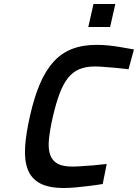

<svg xmlns="http://www.w3.org/2000/svg" viewBox="-20 -928 689 959"><path d="M493 -9Q458 -3 423 1Q393 5 359 8Q325 11 299 11Q223 11 179.5 -12.5Q136 -36 118.5 -82Q101 -128 105.5 -195.5Q110 -263 130 -350Q151 -443 179.5 -509.5Q208 -576 247.5 -619.5Q287 -663 340 -683.5Q393 -704 464 -704Q494 -704 526.5 -700.5Q559 -697 586 -692Q618 -687 649 -681L622 -582Q589 -585 558 -589Q532 -591 503 -593.5Q474 -596 454 -596Q409 -596 376.5 -582.5Q344 -569 320 -539Q296 -509 278 -461.5Q260 -414 244 -345Q229 -279 224.5 -232Q220 -185 230.5 -155Q241 -125 267.5 -110.5Q294 -96 342 -96Q359 -96 388 -98Q417 -100 445 -102Q478 -105 513 -109ZM447 -908H556L530 -793H421Z"/></svg>

Font: Panefresco 750wt
Style: Italic
Weight: 750
Foundry: Campivisivi & Chank Co
Version: Version 1.000